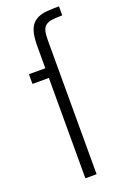

<svg xmlns="http://www.w3.org/2000/svg" viewBox="-145 -789 543 836"><g transform="rotate(-20 126.5 -371.5)"><path d="M98 0V-465H22V-510H98V-612Q98 -648 103.5 -671.5Q109 -695 120 -709Q131 -723 148.5 -731Q166 -739 190.5 -741Q215 -743 246 -743V-701Q217 -701 198.5 -698.5Q180 -696 169 -687.5Q158 -679 154 -663Q150 -647 150 -621V0Z"/></g></svg>

Font: Saira Condensed Light
Style: Regular
Weight: 300
Width: 3
Designer: Hector Gatti with collaboration of the Omnibus-Type team
Foundry: Omnibus-Type
Version: Version 1.101